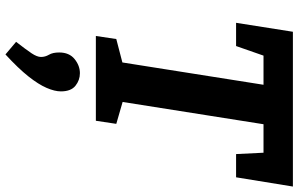

<svg xmlns="http://www.w3.org/2000/svg" viewBox="-210 -534 1067 686"><g transform="rotate(90 323.0 -190.5)"><path d="M108 0 119 -73 219 -99 200 -78 286 -622 309 -599H153L188 -627L144 -501H61L93 -704H646L613 -501H530L524 -622L551 -599H393L427 -622L341 -78L332 -99L422 -73L411 0ZM174 323 129 285Q157 249 170 229.5Q183 210 183 196Q183 181 175 167.5Q167 154 167 131Q167 95 190.5 76Q214 57 241 57Q266 57 286 73Q306 89 306 125Q306 147 293.5 176Q281 205 252.5 241Q224 277 174 323Z"/></g></svg>

Font: Bitter Thin
Style: Bold Italic
Weight: 700
Italic angle: -9°
Version: Version 3.021